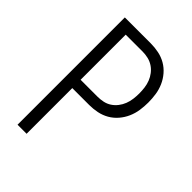

<svg xmlns="http://www.w3.org/2000/svg" viewBox="-215 -832 930 930"><g transform="rotate(45 250.0 -367.5)"><path d="M80 0H142V-313H258Q285 -313 312 -318.5Q339 -324 362.5 -337.5Q386 -351 404 -372Q422 -393 433 -418Q444 -443 448 -470Q452 -497 452 -524Q452 -551 448 -578Q444 -605 433 -630Q422 -655 404 -676Q386 -697 362.5 -710.5Q339 -724 312 -729.5Q285 -735 258 -735H80ZM258 -370H142V-679H258Q277 -679 296 -674.5Q315 -670 331 -659.5Q347 -649 359 -633.5Q371 -618 378 -600Q385 -582 387.5 -562.5Q390 -543 390 -524Q390 -505 387.5 -485.5Q385 -466 378 -448Q371 -430 359 -414.5Q347 -399 331 -388.5Q315 -378 296 -374Q277 -370 258 -370Z"/></g></svg>

Font: Iosevka SS09 Light
Style: Regular
Weight: 300
Monospace: yes
Designer: Belleve Invis
Foundry: Belleve Invis
Version: Version 5.2.1; ttfautohint (v1.8.3)